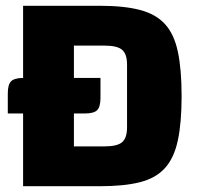

<svg xmlns="http://www.w3.org/2000/svg" viewBox="-20 -645 688 665"><path d="M60 -625H325Q410 -625 465 -610.5Q520 -596 551.5 -561.5Q583 -527 596 -466Q609 -405 609 -312Q609 -220 596 -159Q583 -98 551.5 -63Q520 -28 465 -14Q410 0 325 0H60ZM236 -487V-138H342Q386 -138 403 -152.5Q420 -167 420 -204V-421Q420 -458 403 -472.5Q386 -487 342 -487ZM7 -321Q7 -352 18.5 -363.5Q30 -375 61 -375H328V-306Q328 -275 316.5 -263.5Q305 -252 274 -252H7Z"/></svg>

Font: Changa ExtraLight
Style: Bold
Weight: 700
Version: Version 3.002; ttfautohint (v1.8.2)